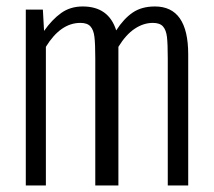

<svg xmlns="http://www.w3.org/2000/svg" viewBox="-20 -568 655 588"><path d="M556.4 -401.5V0H493.8V-389.2Q493.8 -433.3 491.3 -454.9Q488.7 -476.4 479 -487.2Q469.2 -497.9 448.2 -497.9Q419.5 -497.9 392.6 -480Q365.6 -462.1 342.6 -424.6V0H271.8V-389.2Q271.8 -433.3 269.2 -454.9Q266.7 -476.4 256.9 -487.2Q247.2 -497.9 226.2 -497.9Q165.6 -497.9 120.5 -424.6V0H59V-538.5H111.3L114.9 -473.3Q139.5 -508.2 167.4 -528.2Q195.4 -548.2 233.3 -548.2Q312.8 -548.2 335.9 -474.9Q359 -510.8 386.4 -529.5Q413.8 -548.2 454.4 -548.2Q556.4 -548.2 556.4 -401.5Z"/></svg>

Font: Fira Code Fixed Light
Style: Regular
Weight: 300
Monospace: yes
Designer: Carrois Corporate, Edenspiekermann AG, Nikita Prokopov
Foundry: Carrois Corporate, Edenspiekermann AG, Nikita Prokopov
Version: Version 5.002